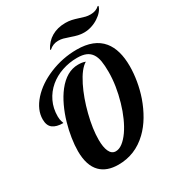

<svg xmlns="http://www.w3.org/2000/svg" viewBox="-216 -1063 1107 1203"><g transform="rotate(-30 337.5 -462.0)"><path d="M425.8 -837.4Q397.5 -847.2 381.1 -851.6Q364.7 -856 346.2 -856Q308.6 -856 279.8 -830.1L273.9 -832Q298.3 -880.4 341.1 -905.3Q383.8 -930.2 440.9 -930.2Q464.8 -930.2 484.9 -925.8Q504.9 -921.4 528.8 -913.6Q555.2 -904.8 570.8 -900.9Q586.4 -897 606 -897Q625 -897 641.4 -902.8Q657.7 -908.7 668.9 -919.9L674.8 -918.9Q670.9 -901.4 656 -883.5Q641.1 -865.7 619.1 -851.6Q596.7 -836.4 569.1 -827.6Q541.5 -818.8 514.2 -818.8Q491.7 -818.8 471.9 -823.5Q452.1 -828.1 425.8 -837.4ZM158.2 -39.6Q107.9 -89.8 107.9 -194.8Q107.9 -236.3 115.7 -287.1Q123.5 -337.9 138.2 -388.7Q153.8 -442.9 177 -492.2Q200.2 -541.5 229 -578.6Q295.9 -664.1 378.9 -664.1Q394 -664.1 406 -662.4Q418 -660.6 431.2 -655.8Q387.7 -630.4 345.2 -545.4Q306.2 -466.8 281.2 -368.2Q255.9 -269 255.9 -190.9Q255.9 -138.2 269.5 -107.9Q284.2 -75.2 314 -75.2Q338.4 -75.2 363.5 -94.2Q388.7 -113.3 413.1 -147.9Q436.5 -181.6 456.5 -226.3Q476.6 -271 491.2 -321.8Q522.9 -431.2 522.9 -528.8Q522.9 -575.7 517.6 -607.4Q512.2 -639.2 498.5 -660.2Q483.9 -682.6 459 -693.4Q434.1 -704.1 395 -704.1Q337.9 -704.1 285.6 -686.3Q233.4 -668.5 193.8 -635.3Q152.8 -600.6 129.9 -552.7Q106.9 -504.9 106.9 -446.8Q106.9 -424.8 112.3 -408.7Q113.8 -402.3 115.7 -399.4Q117.2 -396 117.2 -393.1Q67.4 -393.1 41.7 -412.8Q16.1 -432.6 16.1 -477.1Q16.1 -545.9 73.7 -610.4Q130.4 -672.9 220.7 -710.4Q315.9 -750 418.9 -750Q543.9 -750 603 -678.2Q655.8 -613.8 655.8 -494.1Q655.8 -443.8 646.5 -388.2Q637.2 -332.5 618.7 -278.8Q598.1 -220.2 568.1 -169.4Q538.1 -118.7 499 -81.1Q408.7 5.9 287.1 5.9Q203.6 5.9 158.2 -39.6Z"/></g></svg>

Font: Pattaya
Style: Regular
Weight: 400
Designer: Pablo Impallari / Thai characters Designed by Thanarat Vachiruckul and Suppakit Chalermlarp
Foundry: Pablo Impallari
Version: Version 1.007;September 16, 2023;FontCreator 15.0.0.2934 64-